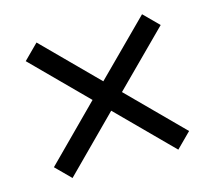

<svg xmlns="http://www.w3.org/2000/svg" viewBox="-86 -644 875 782"><g transform="rotate(-15 351.0 -252.5)"><path d="M636 -29 413 -253 636 -476 574 -538 351 -315 129 -538 67 -476 289 -253 66 -29 128 33 351 -191 574 33Z"/></g></svg>

Font: XITS
Style: Bold
Weight: 700
Designer: MicroPress Inc., with final additions and corrections provided by Coen Hoffman, Elsevier (retired)
Version: Version 1.107